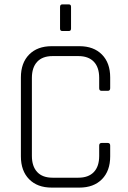

<svg xmlns="http://www.w3.org/2000/svg" viewBox="-20 -853 582 873"><path d="M341 0H215Q150 0 112.5 -38Q75 -76 75 -142V-501Q75 -567 112.5 -605Q150 -643 215 -643H341Q406 -643 443.5 -605Q481 -567 481 -501V-452Q481 -440 470 -440H442Q431 -440 431 -452V-499Q431 -547 406.5 -572.5Q382 -598 336 -598H219Q173 -598 149 -572Q125 -546 125 -499V-144Q125 -97 149 -71Q173 -45 219 -45H336Q382 -45 406.5 -70.5Q431 -96 431 -144V-191Q431 -203 442 -203H470Q481 -203 481 -191V-142Q481 -76 443.5 -38Q406 0 341 0ZM253 -723V-821Q253 -833 263 -833H293Q303 -833 303 -822V-723Q303 -712 293 -712H263Q253 -712 253 -723Z"/></svg>

Font: Rajdhani
Style: Regular
Weight: 400
Designer: Satya Rajpurohit, Jyotish Sonowal
Foundry: Indian Type Foundry
Version: Version 1.201;PS 1.0;hotconv 1.0.78;makeotf.lib2.5.61930; tt